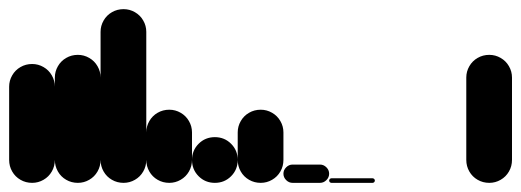

<svg xmlns="http://www.w3.org/2000/svg" viewBox="-20 -400 1140 420"><path d="M0 -50.3H100V-210.3H0ZM50.3 -100Q36.3 -100 24.8 -93.3Q13.3 -86.7 6.7 -75.2Q0 -63.7 0 -50.3Q0 -36.3 6.7 -24.8Q13.3 -13.3 24.8 -6.7Q36.3 0 50.3 0Q63.7 0 75.2 -6.7Q86.7 -13.3 93.3 -24.8Q100 -36.3 100 -50.3Q100 -63.7 93.3 -75.2Q86.7 -86.7 75.2 -93.3Q63.7 -100 50.3 -100ZM50.3 -260Q36.3 -260 24.8 -253.3Q13.3 -246.7 6.7 -235.2Q0 -223.7 0 -210.3Q0 -196.3 6.7 -184.8Q13.3 -173.3 24.8 -166.7Q36.3 -160 50.3 -160Q63.7 -160 75.2 -166.7Q86.7 -173.3 93.3 -184.8Q100 -196.3 100 -210.3Q100 -223.7 93.3 -235.2Q86.7 -246.7 75.2 -253.3Q63.7 -260 50.3 -260Z M100 -50.3H200V-230.3H100ZM150.3 -100Q136.3 -100 124.8 -93.3Q113.3 -86.7 106.7 -75.2Q100 -63.7 100 -50.3Q100 -36.3 106.7 -24.8Q113.3 -13.3 124.8 -6.7Q136.3 0 150.3 0Q163.7 0 175.2 -6.7Q186.7 -13.3 193.3 -24.8Q200 -36.3 200 -50.3Q200 -63.7 193.3 -75.2Q186.7 -86.7 175.2 -93.3Q163.7 -100 150.3 -100ZM150.3 -280Q136.3 -280 124.8 -273.3Q113.3 -266.7 106.7 -255.2Q100 -243.7 100 -230.3Q100 -216.3 106.7 -204.8Q113.3 -193.3 124.8 -186.7Q136.3 -180 150.3 -180Q163.7 -180 175.2 -186.7Q186.7 -193.3 193.3 -204.8Q200 -216.3 200 -230.3Q200 -243.7 193.3 -255.2Q186.7 -266.7 175.2 -273.3Q163.7 -280 150.3 -280Z M200 -50.3H300V-330.3H200ZM250.3 -100Q236.3 -100 224.8 -93.3Q213.3 -86.7 206.7 -75.2Q200 -63.7 200 -50.3Q200 -36.3 206.7 -24.8Q213.3 -13.3 224.8 -6.7Q236.3 0 250.3 0Q263.7 0 275.2 -6.7Q286.7 -13.3 293.3 -24.8Q300 -36.3 300 -50.3Q300 -63.7 293.3 -75.2Q286.7 -86.7 275.2 -93.3Q263.7 -100 250.3 -100ZM250.3 -380Q236.3 -380 224.8 -373.3Q213.3 -366.7 206.7 -355.2Q200 -343.7 200 -330.3Q200 -316.3 206.7 -304.8Q213.3 -293.3 224.8 -286.7Q236.3 -280 250.3 -280Q263.7 -280 275.2 -286.7Q286.7 -293.3 293.3 -304.8Q300 -316.3 300 -330.3Q300 -343.7 293.3 -355.2Q286.7 -366.7 275.2 -373.3Q263.7 -380 250.3 -380Z M300 -50.3H400V-110.3H300ZM350.3 -100Q336.3 -100 324.8 -93.3Q313.3 -86.7 306.7 -75.2Q300 -63.7 300 -50.3Q300 -36.3 306.7 -24.8Q313.3 -13.3 324.8 -6.7Q336.3 0 350.3 0Q363.7 0 375.2 -6.7Q386.7 -13.3 393.3 -24.8Q400 -36.3 400 -50.3Q400 -63.7 393.3 -75.2Q386.7 -86.7 375.2 -93.3Q363.7 -100 350.3 -100ZM350.3 -160Q336.3 -160 324.8 -153.3Q313.3 -146.7 306.7 -135.2Q300 -123.7 300 -110.3Q300 -96.3 306.7 -84.8Q313.3 -73.3 324.8 -66.7Q336.3 -60 350.3 -60Q363.7 -60 375.2 -66.7Q386.7 -73.3 393.3 -84.8Q400 -96.3 400 -110.3Q400 -123.7 393.3 -135.2Q386.7 -146.7 375.2 -153.3Q363.7 -160 350.3 -160Z M450 -100Q429 -100 414.5 -85.5Q400 -71 400 -50Q400 -29 414.5 -14.5Q429 0 450 0Q471 0 485.5 -14.5Q500 -29 500 -50Q500 -71 485.5 -85.5Q471 -100 450 -100Z M500 -50.3H600V-110.3H500ZM550.3 -100Q536.3 -100 524.8 -93.3Q513.3 -86.7 506.7 -75.2Q500 -63.7 500 -50.3Q500 -36.3 506.7 -24.8Q513.3 -13.3 524.8 -6.7Q536.3 0 550.3 0Q563.7 0 575.2 -6.7Q586.7 -13.3 593.3 -24.8Q600 -36.3 600 -50.3Q600 -63.7 593.3 -75.2Q586.7 -86.7 575.2 -93.3Q563.7 -100 550.3 -100ZM550.3 -160Q536.3 -160 524.8 -153.3Q513.3 -146.7 506.7 -135.2Q500 -123.7 500 -110.3Q500 -96.3 506.7 -84.8Q513.3 -73.3 524.8 -66.7Q536.3 -60 550.3 -60Q563.7 -60 575.2 -66.7Q586.7 -73.3 593.3 -84.8Q600 -96.3 600 -110.3Q600 -123.7 593.3 -135.2Q586.7 -146.7 575.2 -153.3Q563.7 -160 550.3 -160Z M620 -40Q612 -40 606 -34Q600 -28 600 -20Q600 -12 606 -6Q612 0 620 0H680Q688 0 694 -6Q700 -12 700 -20Q700 -28 694 -34Q688 -40 680 -40Z M705 -10Q703 -10 701.5 -8.5Q700 -7 700 -5Q700 -3 701.5 -1.5Q703 0 705 0H795Q797 0 798.5 -1.5Q800 -3 800 -5Q800 -7 798.5 -8.5Q797 -10 795 -10Z M800 0Q800 0 800 0Q800 0 800 0Q800 0 800 0Q800 0 800 0H900Q900 0 900 0Q900 0 900 0Q900 0 900 0Q900 0 900 0Z M900 0Q900 0 900 0Q900 0 900 0Q900 0 900 0Q900 0 900 0H1000Q1000 0 1000 0Q1000 0 1000 0Q1000 0 1000 0Q1000 0 1000 0Z M1000 -50.3H1100V-230.3H1000ZM1050.3 -100Q1036.3 -100 1024.8 -93.3Q1013.3 -86.7 1006.7 -75.2Q1000 -63.7 1000 -50.3Q1000 -36.3 1006.7 -24.8Q1013.3 -13.3 1024.8 -6.7Q1036.3 0 1050.3 0Q1063.7 0 1075.2 -6.7Q1086.7 -13.3 1093.3 -24.8Q1100 -36.3 1100 -50.3Q1100 -63.7 1093.3 -75.2Q1086.7 -86.7 1075.2 -93.3Q1063.7 -100 1050.3 -100ZM1050.3 -280Q1036.3 -280 1024.8 -273.3Q1013.3 -266.7 1006.7 -255.2Q1000 -243.7 1000 -230.3Q1000 -216.3 1006.7 -204.8Q1013.3 -193.3 1024.8 -186.7Q1036.3 -180 1050.3 -180Q1063.7 -180 1075.2 -186.7Q1086.7 -193.3 1093.3 -204.8Q1100 -216.3 1100 -230.3Q1100 -243.7 1093.3 -255.2Q1086.7 -266.7 1075.2 -273.3Q1063.7 -280 1050.3 -280Z"/></svg>

Font: Wavefont Thin
Style: Regular
Weight: 100
Monospace: yes
Version: Version 3.005;gftools[0.9.33]